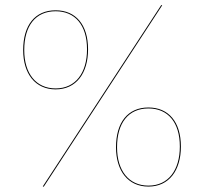

<svg xmlns="http://www.w3.org/2000/svg" viewBox="-20 -710 787 740"><path d="M601.5 -690.5 144.9 8.5 148.6 9.6 605.1 -689.4ZM194.4 -670.3C114.8 -670.3 69.3 -612.9 69.3 -516.9C69.3 -425.6 116 -365.5 194.4 -365.5C273.9 -365.5 319.4 -427.6 319.4 -519.9C319.4 -614.9 271.8 -670.3 194.4 -670.3ZM194.4 -666.6C269.4 -666.6 315.4 -613.1 315.4 -519.8C315.4 -429.2 271.3 -369.2 194.4 -369.2C118.4 -369.2 73.4 -427.3 73.4 -516.8C73.4 -611.2 117.4 -666.6 194.4 -666.6ZM552.1 -295.7C472.6 -295.7 427.1 -238.3 427.1 -142.3C427.1 -51 473.8 9.1 552.1 9.1C631.7 9.1 677.2 -53 677.2 -145.3C677.2 -240.3 629.6 -295.7 552.1 -295.7ZM552.1 -292C627.2 -292 673.1 -238.5 673.1 -145.3C673.1 -54.6 629.1 5.4 552.1 5.4C476.1 5.4 431.1 -52.8 431.1 -142.3C431.1 -236.6 475.2 -292 552.1 -292Z"/></svg>

Font: Fira Sans Four
Style: Regular
Weight: 100
Designer: Carrois Corporate & Edenspiekermann AG
Foundry: Carrois Corporate GbR & Edenspiekermann AG
Version: Version 4.203;PS 004.203;hotconv 1.0.88;makeotf.lib2.5.64775